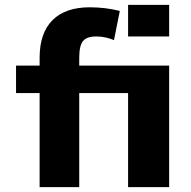

<svg xmlns="http://www.w3.org/2000/svg" viewBox="-20 -770 787 790"><path d="M507 -620V-750H676V-620ZM306 -500H676V0H507V-387H306V0H143V-387H46V-500H143V-532Q143 -634 196 -687Q249 -740 349 -740Q414 -740 473 -725L449 -605Q413 -620 376 -620Q337 -620 321.5 -601Q306 -582 306 -532Z"/></svg>

Font: Mplus 1p ExtraBold
Style: Regular
Weight: 800
Version: Version 1.061